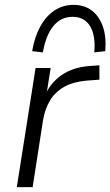

<svg xmlns="http://www.w3.org/2000/svg" viewBox="-20 -768 453 788"><path d="M49 0 126 -489H188L170 -376H165Q186 -427 232.5 -459.5Q279 -492 347 -497L388 -500V-441L334 -437Q279 -432 242.5 -411Q206 -390 185.5 -356Q165 -322 157 -277L114 0ZM156 -553 112 -558Q122 -617 145.5 -659.5Q169 -702 203.5 -725Q238 -748 282 -748Q326 -748 356.5 -725Q387 -702 402 -659.5Q417 -617 412 -558L367 -553Q373 -623 349.5 -661Q326 -699 278 -699Q230 -699 199 -661Q168 -623 156 -553Z"/></svg>

Font: Nunito Sans 10pt Light
Style: Italic
Weight: 300
Italic angle: -9°
Designer: Vernon Adams
Foundry: Vernon Adams
Version: Version 3.101;gftools[0.9.27]